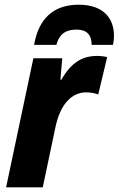

<svg xmlns="http://www.w3.org/2000/svg" viewBox="-20 -797 505 817"><path d="M125 -606H220C233 -656 264 -671 306 -671C350 -671 370 -648 370 -606H461C463 -618 465 -631 465 -645C465 -719 420 -777 315 -777C206 -777 144 -716 125 -606ZM6 0H162L216 -256C236 -351 283 -404 347 -404C367 -404 385 -400 398 -395L436 -554C424 -557 408 -559 393 -559C327 -559 282 -528 241 -458H237L245 -549H122Z"/></svg>

Font: Noto Sans SemiCondensed ExtraBold
Style: Italic
Weight: 800
Width: 4
Italic angle: -12°
Designer: Monotype Design Team
Foundry: Monotype Imaging Inc.
Version: Version 2.013